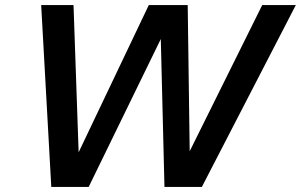

<svg xmlns="http://www.w3.org/2000/svg" viewBox="-20 -740 1191 760"><path d="M183 0 143 -720H271L294 -59H254L569 -720H723L732 -59H690L1018 -720H1151L779 0H631L615 -646H646L331 0Z"/></svg>

Font: Instrument Sans SemiBold
Style: Italic
Weight: 600
Italic angle: -13°
Designer: Rodrigo Fuenzalida
Foundry: fragTYPE
Version: Version 1.000;gftools[0.9.28]